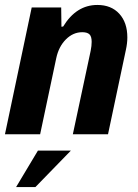

<svg xmlns="http://www.w3.org/2000/svg" viewBox="-23 -542 557 775"><path d="M105 -512H224L225 -434L232 -435Q285 -522 370 -522Q426 -522 458.5 -486.5Q491 -451 491 -391Q491 -367 485 -340L413 0H271L343 -337Q347 -357 347 -373Q347 -395 338 -403.5Q329 -412 309 -412Q272 -412 243 -383Q214 -354 204 -307L139 0H-3ZM130 66H263L120 213H42Z"/></svg>

Font: Decalotype
Style: Bold Italic
Weight: 700
Italic angle: -12°
Designer: Alfredo Marco Pradil
Foundry: Alfredo Marco Pradil
Version: Version 1.0